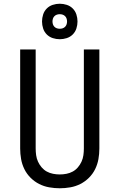

<svg xmlns="http://www.w3.org/2000/svg" viewBox="-20 -1000 640 1028"><path d="M300 8Q272 8 243.5 3Q215 -2 189.5 -15Q164 -28 143.5 -48.5Q123 -69 110.5 -94.5Q98 -120 93 -148Q88 -176 88 -205V-735H171V-205Q171 -187 173.5 -169Q176 -151 183.5 -134.5Q191 -118 203 -104Q215 -90 230.5 -81.5Q246 -73 264 -69.5Q282 -66 300 -66Q318 -66 336 -69.5Q354 -73 369.5 -81.5Q385 -90 397 -104Q409 -118 416.5 -134.5Q424 -151 426.5 -169Q429 -187 429 -205V-735H512V-205Q512 -176 507 -148Q502 -120 489.5 -94.5Q477 -69 456.5 -48.5Q436 -28 410.5 -15Q385 -2 356.5 3Q328 8 300 8ZM300 -790Q281 -790 262.5 -796Q244 -802 230.5 -815.5Q217 -829 211 -847.5Q205 -866 205 -885Q205 -904 211 -922.5Q217 -941 230.5 -954.5Q244 -968 262.5 -974Q281 -980 300 -980Q319 -980 337.5 -974Q356 -968 369.5 -954.5Q383 -941 389 -922.5Q395 -904 395 -885Q395 -866 389 -847.5Q383 -829 369.5 -815.5Q356 -802 337.5 -796Q319 -790 300 -790ZM300 -846Q308 -846 315.5 -848.5Q323 -851 328.5 -856.5Q334 -862 336.5 -869.5Q339 -877 339 -885Q339 -893 336.5 -900.5Q334 -908 328.5 -913.5Q323 -919 315.5 -921.5Q308 -924 300 -924Q292 -924 284.5 -921.5Q277 -919 271.5 -913.5Q266 -908 263.5 -900.5Q261 -893 261 -885Q261 -877 263.5 -869.5Q266 -862 271.5 -856.5Q277 -851 284.5 -848.5Q292 -846 300 -846Z"/></svg>

Font: Iosevka SS04 Extended
Style: Regular
Weight: 400
Width: 7
Monospace: yes
Designer: Belleve Invis
Foundry: Belleve Invis
Version: Version 19.0.0; ttfautohint (v1.8.4)